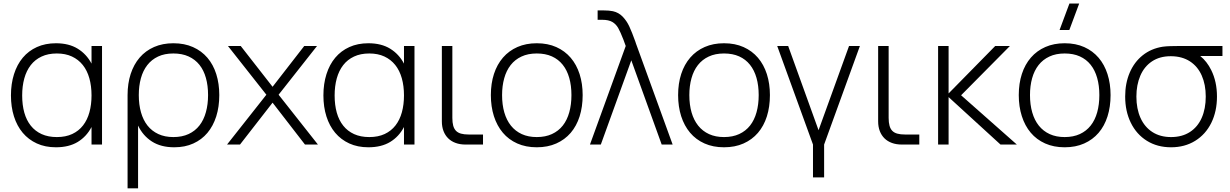

<svg xmlns="http://www.w3.org/2000/svg" viewBox="-20 -792 6740 1052"><path d="M539 -540V0H481.5V-96Q454 -43.5 405.8 -14.2Q357.5 15 286.5 15Q227.5 15 181.8 -6Q136 -27 104.5 -64.5Q73 -102 56.5 -154.2Q40 -206.5 40 -269Q40 -333 56.8 -385.8Q73.5 -438.5 105 -476Q136.5 -513.5 182.2 -534.2Q228 -555 286.5 -555Q357.5 -555 405.8 -525.2Q454 -495.5 481.5 -443.5V-540ZM291.5 -499Q243.5 -499 207.8 -482.2Q172 -465.5 148.5 -435.2Q125 -405 113.2 -362.5Q101.5 -320 101.5 -269Q101.5 -217 113.2 -175Q125 -133 148.8 -103.2Q172.5 -73.5 208.2 -57.2Q244 -41 291.5 -41Q340 -41 375.8 -57.8Q411.5 -74.5 435 -104.8Q458.5 -135 470 -177Q481.5 -219 481.5 -269Q481.5 -321 469.5 -363.5Q457.5 -406 433.5 -436Q409.5 -466 374 -482.5Q338.5 -499 291.5 -499Z M679 240V-271Q679 -334.5 696 -386.8Q713 -439 745.2 -476.5Q777.5 -514 824.2 -534.5Q871 -555 930 -555Q990.5 -555 1037.5 -534Q1084.5 -513 1116.5 -475.5Q1148.5 -438 1165 -385.8Q1181.5 -333.5 1181.5 -271Q1181.5 -207 1164.8 -154.2Q1148 -101.5 1116.5 -64Q1085 -26.5 1039.2 -5.8Q993.5 15 935 15Q861.5 15 812.2 -16.8Q763 -48.5 736.5 -104V240ZM930 -41Q978 -41 1013.8 -57.8Q1049.5 -74.5 1073 -104.8Q1096.5 -135 1108.2 -177.5Q1120 -220 1120 -271Q1120 -323 1108.2 -365Q1096.5 -407 1072.8 -436.8Q1049 -466.5 1013.2 -482.8Q977.5 -499 930 -499Q881.5 -499 846 -482.2Q810.5 -465.5 787 -435.2Q763.5 -405 752 -363.2Q740.5 -321.5 740.5 -271Q740.5 -219 752.5 -176.5Q764.5 -134 788.2 -104Q812 -74 847.5 -57.5Q883 -41 930 -41Z M1224 0 1439.5 -273 1229 -540H1299L1473.5 -316.5L1647 -540H1717L1506.5 -273L1722 0H1651L1473.5 -229.5L1295 0Z M2251 -540V0H2193.5V-96Q2166 -43.5 2117.8 -14.2Q2069.5 15 1998.5 15Q1939.5 15 1893.8 -6Q1848 -27 1816.5 -64.5Q1785 -102 1768.5 -154.2Q1752 -206.5 1752 -269Q1752 -333 1768.8 -385.8Q1785.5 -438.5 1817 -476Q1848.5 -513.5 1894.2 -534.2Q1940 -555 1998.5 -555Q2069.5 -555 2117.8 -525.2Q2166 -495.5 2193.5 -443.5V-540ZM2003.5 -499Q1955.5 -499 1919.8 -482.2Q1884 -465.5 1860.5 -435.2Q1837 -405 1825.2 -362.5Q1813.5 -320 1813.5 -269Q1813.5 -217 1825.2 -175Q1837 -133 1860.8 -103.2Q1884.5 -73.5 1920.2 -57.2Q1956 -41 2003.5 -41Q2052 -41 2087.8 -57.8Q2123.5 -74.5 2147 -104.8Q2170.5 -135 2182 -177Q2193.5 -219 2193.5 -269Q2193.5 -321 2181.5 -363.5Q2169.5 -406 2145.5 -436Q2121.5 -466 2086 -482.5Q2050.5 -499 2003.5 -499Z M2626.5 0H2530.5Q2500.5 0 2476.5 -8.8Q2452.5 -17.5 2435.8 -34Q2419 -50.5 2410 -74Q2401 -97.5 2401 -127V-540H2458.5V-146Q2458.5 -121 2463.2 -103.5Q2468 -86 2478.5 -75.2Q2489 -64.5 2506 -59.8Q2523 -55 2548 -55H2626.5Z M2921 15Q2861 15 2814 -6Q2767 -27 2735 -65Q2703 -103 2686.2 -155.5Q2669.5 -208 2669.5 -271Q2669.5 -334.5 2686.5 -386.8Q2703.5 -439 2736 -476.5Q2768.5 -514 2815.2 -534.5Q2862 -555 2921 -555Q2981.5 -555 3028.2 -534Q3075 -513 3107 -475.5Q3139 -438 3155.8 -385.8Q3172.5 -333.5 3172.5 -271Q3172.5 -207 3155.8 -154.2Q3139 -101.5 3106.8 -64Q3074.5 -26.5 3027.8 -5.8Q2981 15 2921 15ZM2921 -41Q2968.5 -41 3004.2 -57.5Q3040 -74 3063.8 -104.2Q3087.5 -134.5 3099.2 -177Q3111 -219.5 3111 -271Q3111 -323 3099 -365.2Q3087 -407.5 3063.2 -437.2Q3039.5 -467 3004 -483Q2968.5 -499 2921 -499Q2873 -499 2837.2 -482.2Q2801.5 -465.5 2778 -435.5Q2754.5 -405.5 2742.8 -363.5Q2731 -321.5 2731 -271Q2731 -218.5 2743.2 -176Q2755.5 -133.5 2779.5 -103.5Q2803.5 -73.5 2839 -57.2Q2874.5 -41 2921 -41Z M3408.5 -540Q3405.5 -549 3402.2 -557Q3399 -565 3396.5 -573Q3379.5 -617 3367.2 -638.5Q3355 -660 3334.8 -671.8Q3314.5 -683.5 3280 -683.5H3254.5V-735H3286Q3318 -735 3338.5 -730.5Q3370 -723.5 3392 -700.5Q3414 -677.5 3428.2 -646.8Q3442.5 -616 3461 -564.5Q3463 -558.5 3465 -552.2Q3467 -546 3469.5 -540L3665.5 0H3605.5L3439 -461.5L3272 0H3212.5Z M3947 15Q3887 15 3840 -6Q3793 -27 3761 -65Q3729 -103 3712.2 -155.5Q3695.5 -208 3695.5 -271Q3695.5 -334.5 3712.5 -386.8Q3729.5 -439 3762 -476.5Q3794.5 -514 3841.2 -534.5Q3888 -555 3947 -555Q4007.5 -555 4054.2 -534Q4101 -513 4133 -475.5Q4165 -438 4181.8 -385.8Q4198.5 -333.5 4198.5 -271Q4198.5 -207 4181.8 -154.2Q4165 -101.5 4132.8 -64Q4100.5 -26.5 4053.8 -5.8Q4007 15 3947 15ZM3947 -41Q3994.5 -41 4030.2 -57.5Q4066 -74 4089.8 -104.2Q4113.5 -134.5 4125.2 -177Q4137 -219.5 4137 -271Q4137 -323 4125 -365.2Q4113 -407.5 4089.2 -437.2Q4065.5 -467 4030 -483Q3994.5 -499 3947 -499Q3899 -499 3863.2 -482.2Q3827.5 -465.5 3804 -435.5Q3780.5 -405.5 3768.8 -363.5Q3757 -321.5 3757 -271Q3757 -218.5 3769.2 -176Q3781.5 -133.5 3805.5 -103.5Q3829.5 -73.5 3865 -57.2Q3900.5 -41 3947 -41Z M4434.5 180V0L4238.5 -540H4298.5L4465 -78.5L4632 -540H4691.5L4495.5 0V180Z M5017 0H4921Q4891 0 4867 -8.8Q4843 -17.5 4826.2 -34Q4809.5 -50.5 4800.5 -74Q4791.5 -97.5 4791.5 -127V-540H4849V-146Q4849 -121 4853.8 -103.5Q4858.5 -86 4869 -75.2Q4879.5 -64.5 4896.5 -59.8Q4913.5 -55 4938.5 -55H5017Z M5120 -540H5177.5V-280L5433 -540H5513.5L5246 -270L5551.5 0H5462L5177.5 -260V0H5120Z M5785.5 -627.5 5839.5 -772.5H5893L5839 -627.5ZM5813.5 15Q5753.5 15 5706.5 -6Q5659.5 -27 5627.5 -65Q5595.5 -103 5578.8 -155.5Q5562 -208 5562 -271Q5562 -334.5 5579 -386.8Q5596 -439 5628.5 -476.5Q5661 -514 5707.8 -534.5Q5754.5 -555 5813.5 -555Q5874 -555 5920.8 -534Q5967.5 -513 5999.5 -475.5Q6031.5 -438 6048.2 -385.8Q6065 -333.5 6065 -271Q6065 -207 6048.2 -154.2Q6031.5 -101.5 5999.2 -64Q5967 -26.5 5920.2 -5.8Q5873.5 15 5813.5 15ZM5813.5 -41Q5861 -41 5896.8 -57.5Q5932.5 -74 5956.2 -104.2Q5980 -134.5 5991.8 -177Q6003.5 -219.5 6003.5 -271Q6003.5 -323 5991.5 -365.2Q5979.5 -407.5 5955.8 -437.2Q5932 -467 5896.5 -483Q5861 -499 5813.5 -499Q5765.5 -499 5729.8 -482.2Q5694 -465.5 5670.5 -435.5Q5647 -405.5 5635.2 -363.5Q5623.5 -321.5 5623.5 -271Q5623.5 -218.5 5635.8 -176Q5648 -133.5 5672 -103.5Q5696 -73.5 5731.5 -57.2Q5767 -41 5813.5 -41Z M6396.5 15Q6321 15 6264 -20.5Q6207 -56 6176 -119.2Q6145 -182.5 6145 -263Q6145 -336 6170 -394.2Q6195 -452.5 6241.2 -489.2Q6287.5 -526 6350.5 -536Q6368 -538.5 6392 -539.2Q6416 -540 6443 -540H6678V-485H6556.5Q6593 -455.5 6616.5 -408Q6648 -344.5 6648 -263Q6648 -182 6617 -119Q6586 -56 6528.8 -20.5Q6471.5 15 6396.5 15ZM6396.5 -41Q6457 -41 6499.8 -68.8Q6542.5 -96.5 6564.5 -146.5Q6586.5 -196.5 6586.5 -263Q6586.5 -328.5 6564.5 -378.2Q6542.5 -428 6499.8 -455.8Q6457 -483.5 6396.5 -484Q6395.5 -484 6394.5 -484Q6334.5 -484 6292 -455.8Q6249.5 -427.5 6228 -377.2Q6206.5 -327 6206.5 -263Q6206.5 -196 6229 -146Q6251.5 -96 6294.2 -68.5Q6337 -41 6396.5 -41Z"/></svg>

Font: Vela Sans Light
Style: Regular
Weight: 300
Designer: Principal design: Mikhail Sharanda - project Manrope.
Design modification: Ravid Balaliev
Foundry: Mikhail Sharanda
Version: Version 1.001